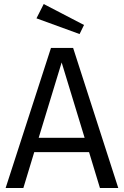

<svg xmlns="http://www.w3.org/2000/svg" viewBox="-20 -933 616 953"><path d="M397 -809 375 -764 161 -842 197 -913ZM476 0 422 -178H150L96 0H8L233 -695H343L567 0ZM172 -249H400L286 -623Z"/></svg>

Font: Sedus Text
Style: Regular
Weight: 400
Designer: TypeMates
Foundry: TypeMates, Runge Thomsen GbR
Version: Version 4.202;PS 004.202;hotconv 1.0.88;makeotf.lib2.5.64775